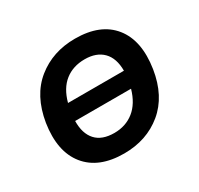

<svg xmlns="http://www.w3.org/2000/svg" viewBox="-118 -659 842 812"><g transform="rotate(-30 303.0 -252.5)"><path d="M273 10Q149 10 89.5 -64Q30 -138 50 -268Q70 -390 147.5 -452.5Q225 -515 334 -515Q458 -515 517 -441.5Q576 -368 556 -238Q537 -117 460 -53.5Q383 10 273 10ZM326 -419Q269 -419 229.5 -388Q190 -357 173 -294H446Q446 -355 414.5 -387Q383 -419 326 -419ZM280 -86Q336 -86 376 -118Q416 -150 434 -213H161Q160 -152 190 -119Q220 -86 280 -86Z"/></g></svg>

Font: Mulish
Style: Bold Italic
Weight: 700
Italic angle: -9°
Designer: Vernon Adams
Foundry: Vernon Adams
Version: Version 3.603; ttfautohint (v1.8.3)